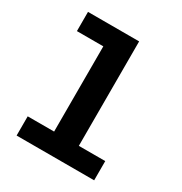

<svg xmlns="http://www.w3.org/2000/svg" viewBox="-172 -868 944 995"><g transform="rotate(30 300.0 -370.0)"><path d="M68 -115H226V-625H68V-740H374V-115H532V0H68Z"/></g></svg>

Font: iA Writer Mono V
Style: Regular
Weight: 400
Designer: Mike Abbink, Paul van der Laan, Pieter van Rosmalen
Foundry: Bold Monday
Version: Version 2.000